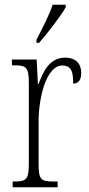

<svg xmlns="http://www.w3.org/2000/svg" viewBox="-20 -786 372 806"><path d="M133 -619V-606H144C184 -652 237 -721 256 -756V-766H201C186 -721 162 -676 133 -619ZM33 0H222V-24H209C152 -24 142 -30 142 -99V-274C142 -379 175 -511 242 -511C284 -511 287 -476 287 -435C312 -435 321 -454 321 -480C321 -517 300 -544 253 -544C188 -544 161 -485 142 -434H139L134 -536H30V-512H33C90 -512 101 -506 101 -437V-100C101 -30 90 -24 35 -24H33Z"/></svg>

Font: Noto Serif Devanagari ExtraCondensed ExtraLight
Style: Regular
Weight: 200
Width: 2
Designer: Universal Thirst, Indian Type Foundry and the Monotype Design Team
Foundry: Monotype Imaging Inc.
Version: Version 2.004